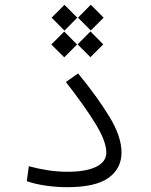

<svg xmlns="http://www.w3.org/2000/svg" viewBox="-20 -775 626 797"><path d="M258.8 2Q215.8 2 171.6 -4.2Q127.4 -10.3 91.3 -22.9L99.6 -85Q139.6 -74.2 179.7 -68.1Q219.7 -62 259.8 -62Q337.4 -62 379.4 -82.8Q421.4 -103.5 421.4 -142.1Q421.4 -188.5 374.8 -263.9Q328.1 -339.4 253.4 -434.6L304.2 -470.2Q382.8 -374.5 433.6 -291.5Q484.4 -208.5 484.4 -142.1Q484.4 -75.7 430.7 -36.9Q377 2 258.8 2ZM355.5 -537.6 302.2 -590.8 355.5 -644.5 408.7 -590.8ZM356.9 -648.4 303.7 -701.7 356.9 -755.4 410.2 -701.7ZM246.6 -537.1 192.9 -590.3 246.6 -644 299.8 -590.3ZM247.6 -647.9 194.3 -701.7 247.6 -754.9 300.8 -701.7Z"/></svg>

Font: Cascadia Code NF Light
Style: Regular
Weight: 300
Monospace: yes
Designer: Aaron Bell
Foundry: Saja Typeworks
Version: Version 2404.023; ttfautohint (v1.8.4)